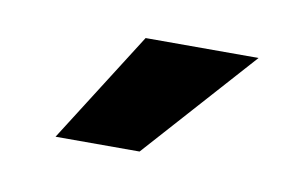

<svg xmlns="http://www.w3.org/2000/svg" viewBox="-33 -783 363 232"><g transform="rotate(10 149.0 -667.0)"><path d="M44.4 -598.6 130.9 -734.9H269.5L147.5 -598.6Z"/></g></svg>

Font: Yantramanav
Style: Bold
Weight: 700
Version: Version 1.001;PS 1.0;hotconv 1.0.72;makeotf.lib2.5.5900; ttf